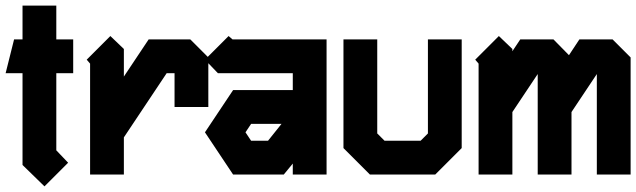

<svg xmlns="http://www.w3.org/2000/svg" viewBox="-20 -620 2260 682"><path d="M60 -600H180V-480H240V-360H180V-86L222 -42L138 42L60 -34V-360H0L30 -480H60Z M372 -492 420 -446V-348L508 -480H656L720 -416V-240H600V-360H572L420 -132V0H300V-394L288 -408Z M792 -492 806 -480H1140V0H1020V-39L988 0H808L708 -150L808 -300H1020V-360H754L708 -408ZM872 -180 852 -150 872 -120H932L980 -180Z M1200 -480H1320V-146L1346 -120H1474L1500 -146V-480H1620V-94L1526 0H1294L1200 -94Z M1752 -492 1800 -446V-438L1828 -480H1946L2001 -424L2038 -480H2156L2220 -416V0H2100V-357L2010 -222V0H1890V-357L1800 -222V0H1680V-394L1668 -408Z"/></svg>

Font: SOV_raksil
Style: Book
Weight: 400
Version: Version 1.00